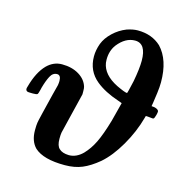

<svg xmlns="http://www.w3.org/2000/svg" viewBox="-104 -803 901 913"><g transform="rotate(15 346.0 -346.5)"><path d="M620 -370Q634 -370 645 -365Q656 -360 656 -352Q656 -347 653 -335Q652 -333 651 -329.5Q650 -326 649.5 -324.5Q649 -323 648 -321Q647 -319 646.5 -318Q646 -317 644.5 -316Q643 -315 641.5 -315Q640 -315 638 -315Q637 -315 619 -317Q606 -319 605 -316Q605 -316 603 -308Q583 -235 543 -166Q503 -97 457 -57Q416 -23 379 -7.5Q342 8 293 8Q188 8 144 -32Q114 -62 114 -116Q114 -141 116 -153Q116 -157 127.5 -204.5Q139 -252 151 -300.5Q163 -349 164 -351Q166 -363 166 -372Q166 -401 147 -401Q126 -401 114 -378Q102 -355 92 -319Q91 -313 90 -310Q85 -289 81.5 -285.5Q78 -282 60 -282H55Q34 -282 31 -284Q24 -288 24 -296Q24 -300 27 -309Q47 -382 84 -420Q116 -452 158 -452Q207 -452 241.5 -431Q276 -410 286 -376Q288 -370 288 -354V-339L265 -245Q240 -145 239 -138Q237 -127 237 -107Q237 -72 252 -59Q267 -44 300 -43Q337 -43 368 -74Q395 -102 414.5 -142Q434 -182 455 -254Q479 -346 479 -347L460 -354Q391 -377 348 -412Q294 -456 294 -528Q294 -559 306 -592Q318 -623 346.5 -650Q375 -677 411 -691Q441 -701 464 -701Q534 -701 579 -659Q634 -601 634 -491Q634 -468 630 -437.5Q626 -407 623 -388ZM519 -566Q519 -651 464 -651Q417 -651 379 -603Q356 -572 356 -529Q356 -518 357 -513Q366 -456 438 -420Q480 -400 491 -400Q493 -400 507 -463Q519 -527 519 -566Z"/></g></svg>

Font: MathJax_Math
Style: Bold Italic
Weight: 700
Version: Version 1.1